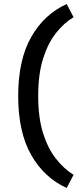

<svg xmlns="http://www.w3.org/2000/svg" viewBox="-20 -800 384 950"><path d="M310 130Q199 80 134.5 -33Q70 -146 70 -325Q70 -504 134.5 -617Q199 -730 310 -780L344 -715Q297 -687 257 -636.5Q217 -586 193 -509.5Q169 -433 169 -325Q169 -218 193 -141.5Q217 -65 257 -14.5Q297 36 344 65Z"/></svg>

Font: Radio Canada Big
Style: Regular
Weight: 400
Designer: Étienne Aubert Bonn
Foundry: Coppers and Brasses
Version: Version 1.001